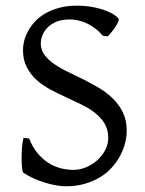

<svg xmlns="http://www.w3.org/2000/svg" viewBox="-20 -650 516 685"><path d="M432.1 -184.1Q432.1 -162.1 426.3 -139.2Q420.4 -116.2 408.4 -94Q396.5 -71.8 378.7 -52Q360.8 -32.2 336.7 -17.6Q312.5 -2.9 282 5.9Q251.5 14.6 214.8 14.6Q198.7 14.6 179.7 11.2Q160.6 7.8 140.6 1.7Q120.6 -4.4 100.8 -13.2Q81.1 -22 64 -33.2Q60.5 -35.2 58.8 -49.8Q57.1 -64.5 57.1 -84.2Q57.1 -104 58.6 -124.5Q60.1 -145 64 -158.2L84 -155.8Q95.2 -127 112.1 -106Q128.9 -85 149.4 -71Q169.9 -57.1 193.6 -50.5Q217.3 -43.9 242.2 -43.9Q264.2 -43.9 286.4 -53Q308.6 -62 326.2 -77.6Q343.8 -93.3 355 -114Q366.2 -134.8 366.2 -158.2Q366.2 -188 353 -209.5Q339.8 -231 318.6 -247.6Q297.4 -264.2 270 -277.3Q242.7 -290.5 214.1 -303.7Q185.5 -316.9 158.2 -331.5Q130.9 -346.2 109.6 -365.7Q88.4 -385.3 75.2 -410.9Q62 -436.5 62 -472.2Q62 -487.3 66.4 -504.9Q70.8 -522.5 80.6 -540Q90.3 -557.6 105.7 -574Q121.1 -590.3 142.8 -602.8Q164.6 -615.2 192.9 -622.6Q221.2 -629.9 256.8 -629.9Q278.8 -629.9 301 -626.5Q323.2 -623 342.5 -617.2Q361.8 -611.3 377.4 -603Q393.1 -594.7 401.9 -585Q405.3 -582 402.1 -573.5Q398.9 -564.9 392.3 -554.9Q385.7 -544.9 377.7 -535.2Q369.6 -525.4 363.8 -520L346.2 -522.9Q332.5 -539.1 317.6 -550Q302.7 -561 287.4 -567.9Q272 -574.7 256.8 -577.6Q241.7 -580.6 228 -580.6Q200.7 -580.6 181.4 -572.5Q162.1 -564.5 149.7 -551.8Q137.2 -539.1 131.3 -523.9Q125.5 -508.8 125.5 -495.1Q125.5 -472.2 138.7 -454.3Q151.9 -436.5 173.3 -421.6Q194.8 -406.7 222.4 -393.6Q250 -380.4 278.8 -366Q307.6 -351.6 335.2 -335Q362.8 -318.4 384.3 -296.9Q405.8 -275.4 418.9 -247.8Q432.1 -220.2 432.1 -184.1Z"/></svg>

Font: Gentium Plus CyrE
Style: Regular
Weight: 400
Designer: J. Victor Gaultney, Annie Olsen, Iska Routamaa, Becca Hirsbrunner
Foundry: SIL International
Version: Version 5.000